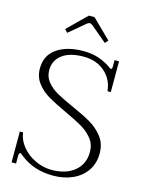

<svg xmlns="http://www.w3.org/2000/svg" viewBox="-134 -989 813 1078"><g transform="rotate(15 272.0 -450.0)"><path d="M136 -803 245 -910H278L387 -803L371 -785L277 -864Q267 -871 262 -871Q257 -871 246 -864L152 -785ZM92 -52Q88 -55 82 -60Q76 -65 74 -65Q65 -65 65 -46V-2H39V-181H58Q63 -138 93.5 -100.5Q124 -63 170.5 -41Q217 -19 266 -19Q350 -19 399.5 -60.5Q449 -102 449 -172Q449 -216 423.5 -248Q398 -280 360.5 -302Q323 -324 258 -354Q191 -385 151 -408.5Q111 -432 83.5 -468Q56 -504 56 -553Q56 -629 114.5 -669.5Q173 -710 268 -710Q323 -710 364.5 -694Q406 -678 432 -658Q439 -653 441 -653Q449 -653 449 -667V-706H475V-527H456Q449 -595 400.5 -637.5Q352 -680 278 -680Q196 -680 152.5 -646.5Q109 -613 109 -557Q109 -518 133 -489Q157 -460 192.5 -440Q228 -420 289 -393Q359 -362 401.5 -337Q444 -312 474 -273Q504 -234 504 -178Q504 -121 475.5 -78.5Q447 -36 396.5 -13Q346 10 283 10Q170 10 92 -52Z"/></g></svg>

Font: Taviraj ExtraLight
Style: Regular
Weight: 275
Designer: Katatrad Team
Foundry: CadsonDemak
Version: Version 1.001